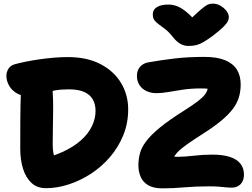

<svg xmlns="http://www.w3.org/2000/svg" viewBox="-20 -1022 1384 1053"><path d="M232 10Q184 10 153 -18.5Q122 -47 106.5 -96Q91 -145 91 -208Q91 -295 91.5 -372.5Q92 -450 95 -532Q96 -564 115 -577.5Q134 -591 180 -591Q216 -591 242 -570Q268 -549 269 -519Q272 -473 271.5 -421Q271 -369 270 -318.5Q269 -268 269 -227Q269 -199 274.5 -174Q280 -149 296 -118L177 -145Q260 -160 321.5 -188Q383 -216 423.5 -252Q464 -288 484 -329.5Q504 -371 504 -414Q504 -450 489 -476.5Q474 -503 442 -517.5Q410 -532 358 -532Q315 -532 283 -526.5Q251 -521 226.5 -513Q202 -505 181.5 -499.5Q161 -494 141 -494Q100 -494 72 -510.5Q44 -527 29.5 -553Q15 -579 15 -607Q15 -626 26 -644.5Q37 -663 62 -670Q88 -677 122.5 -684Q157 -691 195.5 -696.5Q234 -702 274 -705.5Q314 -709 351 -709Q458 -709 532 -670Q606 -631 644.5 -566Q683 -501 683 -422Q683 -346 656 -280Q629 -214 583 -160.5Q537 -107 478.5 -69Q420 -31 356.5 -10.5Q293 10 232 10ZM871 11Q822 11 793 -6Q764 -23 751.5 -52Q739 -81 739 -115Q739 -149 747.5 -181Q756 -213 781.5 -247Q807 -281 856 -321.5Q905 -362 986 -413Q1035 -444 1062 -464.5Q1089 -485 1101.5 -500.5Q1114 -516 1117.5 -530Q1121 -544 1122 -561L1154 -519Q1146 -525 1139.5 -529Q1133 -533 1121 -535Q1109 -537 1083 -537Q1029 -537 984.5 -530.5Q940 -524 904 -517.5Q868 -511 837 -511Q809 -511 784.5 -522Q760 -533 745.5 -554.5Q731 -576 731 -606Q731 -636 748 -655.5Q765 -675 793 -680Q867 -693 939.5 -701.5Q1012 -710 1101 -710Q1170 -710 1214 -692Q1258 -674 1279 -640.5Q1300 -607 1300 -559Q1300 -521 1290 -488Q1280 -455 1256.5 -424Q1233 -393 1194 -360.5Q1155 -328 1097 -291Q1039 -254 1004.5 -229.5Q970 -205 953 -186.5Q936 -168 929.5 -150Q923 -132 921 -108L869 -178Q887 -170 905 -166Q923 -162 953 -162Q993 -162 1043 -168Q1093 -174 1145 -174Q1202 -174 1240.5 -161.5Q1279 -149 1298.5 -124.5Q1318 -100 1318 -64Q1318 -31 1299.5 -12Q1281 7 1252 7Q1232 7 1215 5Q1198 3 1177 1.5Q1156 0 1124 0Q1054 0 990.5 5.5Q927 11 871 11ZM1148 -1002Q1170 -1002 1189.5 -990.5Q1209 -979 1222 -962Q1235 -945 1235 -928Q1235 -918 1230 -906.5Q1225 -895 1206.5 -876Q1188 -857 1145 -824Q1117 -804 1097 -792Q1077 -780 1058 -775Q1039 -770 1014 -770Q988 -770 967.5 -782.5Q947 -795 929 -818Q907 -846 887 -861.5Q867 -877 851.5 -888Q836 -899 827 -911Q818 -923 818 -944Q818 -969 840.5 -983Q863 -997 903 -997Q928 -997 952.5 -987.5Q977 -978 1005.5 -954Q1034 -930 1069 -887L996 -889Q1037 -930 1062 -952.5Q1087 -975 1102 -986Q1117 -997 1127 -999.5Q1137 -1002 1148 -1002Z"/></svg>

Font: Shantell Sans ExtraBold
Style: Regular
Weight: 800
Designer: Stephen Nixon, Anya Danilova, Shantell Martin
Foundry: Arrow Type
Version: Version 1.011;[c5ecc13dd]